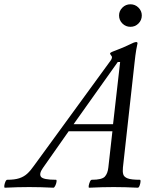

<svg xmlns="http://www.w3.org/2000/svg" viewBox="-86 -872 703 895"><path d="M-63 3Q-67 3 -66 -6Q-65 -15 -61 -24.5Q-57 -34 -52 -34Q-18 -34 3.5 -41Q25 -48 40.5 -62Q56 -76 72 -99L427 -586Q436 -597 436 -606Q436 -609 431 -615Q427 -620 427 -623Q427 -625 432 -628Q437 -631 451 -636Q491 -651 517 -664Q540 -676 549 -676Q555 -676 555 -670Q553 -663 549 -639.5Q545 -616 541 -578L487 -91Q485 -72 488.5 -59.5Q492 -47 509 -40.5Q526 -34 566 -34Q570 -34 569 -24.5Q568 -15 564.5 -6Q561 3 556 3Q496 0 444 0Q392 0 330 3Q326 3 327.5 -6Q329 -15 333 -24.5Q337 -34 342 -34Q389 -34 402.5 -48.5Q416 -63 419 -91L438 -260H234L114 -89Q95 -62 105 -48Q115 -34 175 -34Q179 -34 177.5 -24.5Q176 -15 171.5 -6Q167 3 163 3Q103 0 50 0Q-2 0 -63 3ZM463 -583 257 -293H441L474 -583ZM522 -747Q500 -747 484.5 -762.5Q469 -778 469 -800Q469 -821 484.5 -836.5Q500 -852 522 -852Q544 -852 559.5 -836.5Q575 -821 575 -800Q575 -778 559.5 -762.5Q544 -747 522 -747Z"/></svg>

Font: Junicode SmExp
Style: Italic
Weight: 400
Width: 6
Italic angle: -11°
Designer: Peter S. Baker
Version: Version 2.205; ttfautohint (v1.8.4)